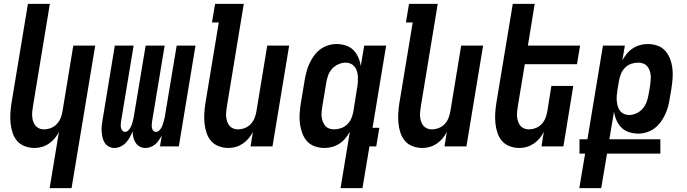

<svg xmlns="http://www.w3.org/2000/svg" viewBox="-20 -755 3540 990"><path d="M236 215 284 -75Q275 -57 262 -41.5Q249 -26 232 -14.5Q215 -3 196 2.5Q177 8 158 8Q132 8 108 -1Q84 -10 68.5 -28Q53 -46 45 -70Q37 -94 34.5 -119Q32 -144 33.5 -170Q35 -196 39 -222L124 -735H237L150 -207Q148 -194 146.5 -180.5Q145 -167 146 -154Q147 -141 151 -129Q155 -117 162.5 -107.5Q170 -98 181.5 -93Q193 -88 206 -88Q224 -88 241.5 -94.5Q259 -101 272 -114.5Q285 -128 292 -145Q299 -162 302 -180L358 -520H471L349 215Z M570 8Q554 8 540.5 0.5Q527 -7 519 -20Q511 -33 508 -48.5Q505 -64 504 -79.5Q503 -95 505 -111.5Q507 -128 510 -144L572 -520H669L604 -128Q603 -120 602.5 -111.5Q602 -103 604 -95Q606 -87 611.5 -81Q617 -75 625 -75Q634 -75 640.5 -81.5Q647 -88 651.5 -95.5Q656 -103 659 -111Q662 -119 664 -127.5Q666 -136 668 -144Q670 -152 671 -160L731 -520H829L764 -128Q763 -120 762.5 -111.5Q762 -103 763.5 -95Q765 -87 770.5 -81Q776 -75 785 -75Q793 -75 800 -81.5Q807 -88 811.5 -95.5Q816 -103 818.5 -111Q821 -119 823.5 -127.5Q826 -136 828 -144Q830 -152 831 -160L891 -520H988L902 0H805L814 -56Q807 -44 799 -32Q791 -20 780.5 -11Q770 -2 756.5 3Q743 8 730 8Q713 8 700 0.5Q687 -7 679 -19.5Q671 -32 667.5 -47Q664 -62 664 -78Q658 -63 649.5 -47.5Q641 -32 629.5 -19.5Q618 -7 602 0.5Q586 8 570 8Z M1158 8Q1132 8 1108 -1Q1084 -10 1068.5 -28Q1053 -46 1045 -70Q1037 -94 1034.5 -119Q1032 -144 1033.5 -170Q1035 -196 1039 -222L1108 -639H1073L1089 -735H1237L1150 -207Q1148 -194 1146.5 -180.5Q1145 -167 1146 -154Q1147 -141 1151 -129Q1155 -117 1162.5 -107.5Q1170 -98 1181.5 -93Q1193 -88 1206 -88Q1224 -88 1241.5 -94.5Q1259 -101 1272 -114.5Q1285 -128 1292 -145Q1299 -162 1302 -180L1358 -520H1471L1385 0H1272L1284 -75Q1275 -57 1262 -41.5Q1249 -26 1232 -14.5Q1215 -3 1196 2.5Q1177 8 1158 8Z M1702 -88Q1720 -88 1738 -94Q1756 -100 1770 -113.5Q1784 -127 1791.5 -144.5Q1799 -162 1802 -180L1821 -300Q1824 -314 1825 -328.5Q1826 -343 1825.5 -357Q1825 -371 1821.5 -384.5Q1818 -398 1810 -409Q1802 -420 1789.5 -426Q1777 -432 1763 -432Q1744 -432 1724.5 -423.5Q1705 -415 1691.5 -399.5Q1678 -384 1671.5 -365Q1665 -346 1662 -327L1642 -207Q1640 -193 1638.5 -179.5Q1637 -166 1638.5 -153Q1640 -140 1644.5 -128Q1649 -116 1657 -106.5Q1665 -97 1677 -92.5Q1689 -88 1702 -88ZM1736 215 1784 -76Q1774 -58 1761 -42Q1748 -26 1730.5 -14.5Q1713 -3 1693 2.5Q1673 8 1654 8Q1627 8 1603 -0.5Q1579 -9 1563 -27Q1547 -45 1538.5 -68.5Q1530 -92 1526.5 -117.5Q1523 -143 1525 -169.5Q1527 -196 1531 -222L1551 -342Q1555 -364 1560.5 -385.5Q1566 -407 1575.5 -427.5Q1585 -448 1598.5 -467Q1612 -486 1630.5 -500Q1649 -514 1671 -521Q1693 -528 1714 -528Q1739 -528 1762.5 -520.5Q1786 -513 1802 -497Q1818 -481 1827.5 -459Q1837 -437 1840 -414L1858 -520H1971L1901 -96H1936L1920 0H1885L1849 215Z M2158 8Q2132 8 2108 -1Q2084 -10 2068.5 -28Q2053 -46 2045 -70Q2037 -94 2034.5 -119Q2032 -144 2033.5 -170Q2035 -196 2039 -222L2108 -639H2073L2089 -735H2237L2150 -207Q2148 -194 2146.5 -180.5Q2145 -167 2146 -154Q2147 -141 2151 -129Q2155 -117 2162.5 -107.5Q2170 -98 2181.5 -93Q2193 -88 2206 -88Q2224 -88 2241.5 -94.5Q2259 -101 2272 -114.5Q2285 -128 2292 -145Q2299 -162 2302 -180L2358 -520H2471L2385 0H2272L2284 -75Q2275 -57 2262 -41.5Q2249 -26 2232 -14.5Q2215 -3 2196 2.5Q2177 8 2158 8Z M2658 8Q2632 8 2608 -1Q2584 -10 2568.5 -28Q2553 -46 2545 -70Q2537 -94 2534.5 -119Q2532 -144 2533.5 -170Q2535 -196 2539 -222L2624 -735H2737L2702 -520H2971L2955 -424H2686L2650 -207Q2648 -194 2646.5 -180.5Q2645 -167 2646 -154Q2647 -141 2651 -129Q2655 -117 2662.5 -107.5Q2670 -98 2681.5 -93Q2693 -88 2706 -88Q2724 -88 2741.5 -94.5Q2759 -101 2772 -114.5Q2785 -128 2792 -145Q2799 -162 2802 -180L2823 -312H2936L2885 0H2772L2784 -75Q2775 -57 2762 -41.5Q2749 -26 2732 -14.5Q2715 -3 2696 2.5Q2677 8 2658 8Z M2967 215 2997 37H2968V-37H3009L3089 -520H3202L3189 -444Q3199 -462 3212 -478Q3225 -494 3242.5 -505.5Q3260 -517 3280 -522.5Q3300 -528 3319 -528Q3346 -528 3370 -519.5Q3394 -511 3410 -493Q3426 -475 3435 -451.5Q3444 -428 3447 -402.5Q3450 -377 3448 -350.5Q3446 -324 3442 -298L3434 -252Q3431 -230 3425.5 -208.5Q3420 -187 3410.5 -166.5Q3401 -146 3387.5 -127Q3374 -108 3355.5 -94Q3337 -80 3315 -73Q3293 -66 3272 -66Q3247 -66 3223.5 -73.5Q3200 -81 3184 -97.5Q3168 -114 3158.5 -135.5Q3149 -157 3146 -180L3122 -37H3385V37H3110L3080 215ZM3223 -162Q3242 -162 3261 -170.5Q3280 -179 3293.5 -194.5Q3307 -210 3314 -229Q3321 -248 3324 -267L3332 -313Q3334 -327 3335 -340.5Q3336 -354 3335 -367Q3334 -380 3329.5 -392Q3325 -404 3317 -413.5Q3309 -423 3296.5 -427.5Q3284 -432 3271 -432Q3253 -432 3235 -426Q3217 -420 3203.5 -406.5Q3190 -393 3182.5 -375.5Q3175 -358 3172 -340L3164 -294Q3162 -280 3160.5 -265.5Q3159 -251 3160 -237Q3161 -223 3164.5 -209.5Q3168 -196 3176 -185Q3184 -174 3196.5 -168Q3209 -162 3223 -162Z"/></svg>

Font: Iosevka Term Curly Oblique
Style: Bold
Weight: 700
Italic angle: -9°
Designer: Belleve Invis
Foundry: Belleve Invis
Version: Version 32.3.0